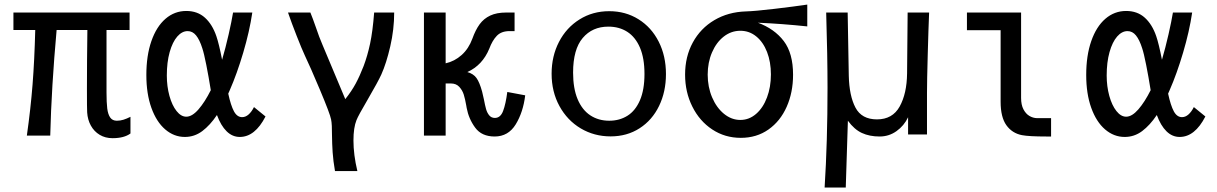

<svg xmlns="http://www.w3.org/2000/svg" viewBox="-20 -606 5440 858"><path d="M369.5 -104Q368.5 -118 368.5 -209Q368.5 -332 370.5 -472H233Q210 -217.5 204.5 0H100Q117 -120 125.5 -228.2Q134 -336.5 137.5 -472H40V-550H559V-472H456V-192Q456 -148 459.2 -121.5Q462.5 -95 472.5 -80.8Q482.5 -66.5 502 -66.5Q517.5 -66.5 531.8 -71Q546 -75.5 563 -84V-9.5Q534.5 11.5 483 11.5Q450.5 11.5 425.5 -3.5Q400.5 -18.5 386 -44.8Q371.5 -71 369.5 -104Z M634 -271Q634 -357.5 656.5 -422.2Q679 -487 719.5 -522Q760 -557 812.5 -557Q862.5 -557 895.8 -527Q929 -497 947 -444Q958.5 -410.5 972.5 -339Q988 -392 1001.8 -452.5Q1015.5 -513 1021.5 -550H1107.5Q1095 -465.5 1067 -371Q1039 -276.5 1007 -203.5L1000 -187.5Q1011.5 -134.5 1025.5 -108.5Q1039.5 -82.5 1062 -82.5Q1077.5 -82.5 1091 -94.5Q1104.5 -106.5 1115 -127.5L1166.5 -85.5Q1119.5 6 1051.5 6Q1018.5 6 992.8 -19.2Q967 -44.5 949.5 -92Q919 -46.5 884 -20.2Q849 6 806 6Q757.5 6 718.2 -27.8Q679 -61.5 656.5 -124.2Q634 -187 634 -271ZM812.5 -84.5Q838.5 -84.5 867 -117.2Q895.5 -150 922 -203Q912.5 -262.5 902 -315.5Q891.5 -368.5 884 -390.5Q872 -428.5 856.2 -447.8Q840.5 -467 818.5 -467Q793.5 -467 772.2 -442.8Q751 -418.5 738.2 -373.2Q725.5 -328 725.5 -268.5Q725.5 -220 737.2 -177.5Q749 -135 769 -109.8Q789 -84.5 812.5 -84.5Z M1463.5 -5.5Q1463.5 -25 1462.8 -43Q1462 -61 1459.5 -72.5Q1455 -97 1409.8 -204.5Q1364.5 -312 1342.5 -357.5Q1328.5 -387.5 1305.8 -445.5Q1283 -503.5 1267 -550H1367Q1378 -523 1391 -485.5Q1407 -438 1421 -406L1523 -163Q1551.5 -199 1569.8 -233Q1588 -267 1605 -311Q1622 -356 1633.8 -410.8Q1645.5 -465.5 1652 -550H1741.5Q1741.5 -474.5 1724 -398.8Q1706.5 -323 1684 -273Q1669.5 -241 1623 -161Q1581 -89.5 1573 -69Q1559.5 -35.5 1559.5 21.5Q1559.5 85.5 1577 158.5H1477Q1469 112.5 1466.5 75Q1464 37.5 1463.5 -5.5Z M2065.5 -123.5 2063.5 -135Q2058.5 -163.5 2052.5 -183Q2046.5 -202.5 2032.5 -217.8Q2018.5 -233 1995 -233H1971.5V0H1874.5V-550H1971.5V-323Q2011.5 -332 2043 -360.2Q2074.5 -388.5 2091 -433.5Q2105 -472.5 2123.5 -497.8Q2142 -523 2170.8 -536.5Q2199.5 -550 2242 -550H2279.5V-467H2257Q2220.5 -467 2200.2 -446Q2180 -425 2166.5 -388.5Q2136 -314.5 2068.5 -284Q2095.5 -276.5 2109.2 -257.5Q2123 -238.5 2134.5 -196.5Q2137 -187.5 2142.5 -161.5Q2147.5 -135 2152.2 -118.2Q2157 -101.5 2166.5 -90.2Q2176 -79 2191.5 -79Q2216.5 -79 2228.2 -110Q2240 -141 2247 -195L2327 -180Q2318 -105 2284.8 -50.5Q2251.5 4 2190.5 4Q2132.5 4 2103.5 -35.5Q2074.5 -75 2065.5 -123.5Z M2445 -276.5Q2445 -355 2478 -418.8Q2511 -482.5 2569.8 -519.2Q2628.5 -556 2702.5 -556Q2775.5 -556 2833.2 -520Q2891 -484 2923.5 -420Q2956 -356 2956 -275Q2956 -196 2925.2 -132.5Q2894.5 -69 2838.2 -32.8Q2782 3.5 2708.5 3.5Q2635.5 3.5 2575.2 -32.2Q2515 -68 2480 -132Q2445 -196 2445 -276.5ZM2860 -275.5Q2860 -346 2839.8 -393.2Q2819.5 -440.5 2783.2 -463.8Q2747 -487 2698.5 -487Q2627 -487 2584 -436.2Q2541 -385.5 2541 -281.5Q2541 -211 2561.2 -162.8Q2581.5 -114.5 2618 -90.5Q2654.5 -66.5 2702.5 -66.5Q2748.5 -66.5 2784 -88.8Q2819.5 -111 2839.8 -158Q2860 -205 2860 -275.5Z M3041.5 -272.5Q3041.5 -353 3076 -416.2Q3110.5 -479.5 3172.2 -516Q3234 -552.5 3313 -555Q3352.5 -556 3441.2 -566.5Q3530 -577 3587.5 -585.5V-488Q3473 -500 3367 -504.5Q3441 -477 3482.5 -422.5Q3524 -368 3524 -272Q3524 -193 3495.5 -128.8Q3467 -64.5 3414 -27.2Q3361 10 3290.5 10Q3219.5 10 3162.8 -27.5Q3106 -65 3073.8 -129.8Q3041.5 -194.5 3041.5 -272.5ZM3425 -273.5Q3425 -329 3407.8 -373.5Q3390.5 -418 3359.5 -443.2Q3328.5 -468.5 3288.5 -468.5Q3247.5 -468.5 3214.2 -442.5Q3181 -416.5 3161.8 -371.8Q3142.5 -327 3142.5 -272.5Q3142.5 -217.5 3162.2 -171Q3182 -124.5 3215.5 -97.2Q3249 -70 3288.5 -70Q3327.5 -70 3358.8 -97Q3390 -124 3407.5 -170.5Q3425 -217 3425 -273.5Z M3678 -214Q3678 -354.5 3672 -550H3768L3773 -268Q3775 -178 3802.8 -125.2Q3830.5 -72.5 3899 -72.5Q3968.5 -72.5 4000.5 -130.2Q4032.5 -188 4033.5 -278L4036 -550H4132Q4129 -480 4125.8 -361.2Q4122.5 -242.5 4122.5 -191V-5H4038V-82Q4020 -44 3986.2 -20Q3952.5 4 3911 4Q3865.5 4 3831.5 -11.8Q3797.5 -27.5 3769 -66.5L3759.5 232H3665Q3678 27 3678 -214Z M4451.5 -151.5V-471H4301V-550H4543V-168.5Q4543 -137.5 4553.5 -117.5Q4564 -97.5 4580 -88Q4596 -78.5 4614 -78H4677V4H4656.5Q4578.5 4 4547 -2Q4503 -10.5 4477.2 -46.5Q4451.5 -82.5 4451.5 -151.5Z M4834 -271Q4834 -357.5 4856.5 -422.2Q4879 -487 4919.5 -522Q4960 -557 5012.5 -557Q5062.5 -557 5095.8 -527Q5129 -497 5147 -444Q5158.5 -410.5 5172.5 -339Q5188 -392 5201.8 -452.5Q5215.5 -513 5221.5 -550H5307.5Q5295 -465.5 5267 -371Q5239 -276.5 5207 -203.5L5200 -187.5Q5211.5 -134.5 5225.5 -108.5Q5239.5 -82.5 5262 -82.5Q5277.5 -82.5 5291 -94.5Q5304.5 -106.5 5315 -127.5L5366.5 -85.5Q5319.5 6 5251.5 6Q5218.5 6 5192.8 -19.2Q5167 -44.5 5149.5 -92Q5119 -46.5 5084 -20.2Q5049 6 5006 6Q4957.5 6 4918.2 -27.8Q4879 -61.5 4856.5 -124.2Q4834 -187 4834 -271ZM5012.5 -84.5Q5038.5 -84.5 5067 -117.2Q5095.5 -150 5122 -203Q5112.5 -262.5 5102 -315.5Q5091.5 -368.5 5084 -390.5Q5072 -428.5 5056.2 -447.8Q5040.5 -467 5018.5 -467Q4993.5 -467 4972.2 -442.8Q4951 -418.5 4938.2 -373.2Q4925.5 -328 4925.5 -268.5Q4925.5 -220 4937.2 -177.5Q4949 -135 4969 -109.8Q4989 -84.5 5012.5 -84.5Z"/></svg>

Font: JuliaMono Medium
Style: Regular
Weight: 500
Monospace: yes
Designer: cormullion
Foundry: corm
Version: Version 0.054; ttfautohint (v1.8.4)